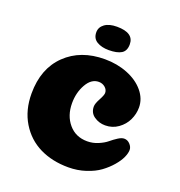

<svg xmlns="http://www.w3.org/2000/svg" viewBox="-158 -1035 1098 1174"><g transform="rotate(20 391.5 -448.0)"><path d="M473 -497Q473 -518 455.5 -533Q438 -548 414 -548Q366 -548 335 -493.5Q304 -439 304 -370Q304 -289 349.5 -235.5Q395 -182 470 -182Q507 -182 541 -196.5Q575 -211 596 -228.5Q617 -246 639.5 -260.5Q662 -275 679 -275Q701 -275 717 -257.5Q733 -240 733 -221Q733 -200 720.5 -172Q708 -144 681 -112.5Q654 -81 618 -54.5Q582 -28 528.5 -10.5Q475 7 416 7Q311 7 229.5 -33Q148 -73 99.5 -153Q51 -233 51 -341Q51 -503 148 -597Q245 -691 402 -691Q482 -691 550 -664Q618 -637 658 -589Q698 -541 698 -484Q698 -442 679.5 -403Q661 -364 624 -337.5Q587 -311 540 -311Q500 -311 468 -333Q436 -355 436 -396Q436 -415 454.5 -449Q473 -483 473 -497ZM295 -828Q295 -861 323.5 -882Q352 -903 403 -903Q513 -903 513 -828Q513 -785 485 -768Q457 -751 403 -751Q357 -751 326 -769.5Q295 -788 295 -828Z"/></g></svg>

Font: Coiny 2.0
Style: Regular
Weight: 400
Version: Version 1.001 July 11, 2018